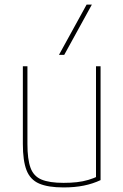

<svg xmlns="http://www.w3.org/2000/svg" viewBox="-20 -810 540 840"><path d="M258 10Q190 10 151 -7Q112 -24 96 -65.5Q80 -107 80 -180V-520H100V-180Q100 -113 113.5 -76Q127 -39 161.5 -24.5Q196 -10 258 -10Q290 -10 316.5 -13Q343 -16 366.5 -23Q390 -30 411 -40L400 -26V-520H420V-22Q386 -6 346.5 2Q307 10 258 10ZM261 -570H238L359 -790H382Z"/></svg>

Font: M PLUS Code Latin Thin
Style: Regular
Weight: 250
Designer: Coji Morishita
Foundry: UNDERFOREST DESIGN
Version: Version 1.002; ttfautohint (v1.8.3)